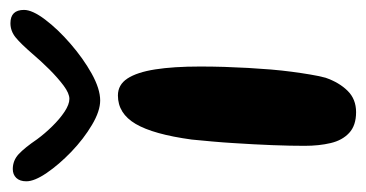

<svg xmlns="http://www.w3.org/2000/svg" viewBox="-213 -493 702 368"><g transform="rotate(-90 138.0 -309.0)"><path d="M107 22.5Q81.5 22.5 67.2 9.2Q53 -4 47.8 -26.2Q42.5 -48.5 42.5 -76Q42.5 -89 42.8 -104.5Q43 -120 43.8 -137.8Q44.5 -155.5 45.5 -174.5Q46.5 -193.5 47.8 -213.2Q49 -233 50.8 -253Q52.5 -273 54.5 -292.5Q64.5 -366 84.5 -400Q104.5 -434 139 -434Q159.5 -434 171.5 -415.8Q183.5 -397.5 189 -362.5Q194.5 -327.5 194.5 -276.5Q194.5 -253.5 193.8 -230.2Q193 -207 191.8 -184.5Q190.5 -162 188.8 -141Q187 -120 184.5 -101Q182 -82 179.2 -65.5Q176.5 -49 173 -36Q164 -10 148 6.2Q132 22.5 107 22.5ZM129.5 -468Q109 -468 82.5 -483.8Q56 -499.5 31.2 -523.2Q6.5 -547 -9.5 -570.5Q-25.5 -594 -25.5 -609.5Q-25.5 -622 -19 -628.8Q-12.5 -635.5 -2 -635.5Q14.5 -635.5 26.8 -624Q39 -612.5 55 -589Q66 -574 80 -559.8Q94 -545.5 108 -536.2Q122 -527 132.5 -527Q143 -527 157.8 -538Q172.5 -549 188.8 -565.2Q205 -581.5 219 -598Q238 -620 250.2 -630Q262.5 -640 277.5 -640Q303 -640 303 -614Q303 -598 284.5 -573.5Q266 -549 238 -524.8Q210 -500.5 180.8 -484.2Q151.5 -468 129.5 -468Z"/></g></svg>

Font: Gluten
Style: Regular
Weight: 400
Designer: Tyler Finck
Foundry: Etcetera Type Company
Version: Version 1.300